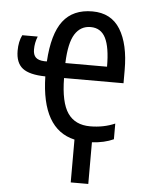

<svg xmlns="http://www.w3.org/2000/svg" viewBox="-53 -588 605 817"><g transform="rotate(5 250.0 -179.5)"><path d="M467 -253H213Q214 -149 245.5 -103.5Q277 -58 341 -58Q399 -58 447 -79V-12Q408 6 355 9V187H280V4Q138 -28 133 -253Q65 -254 35.5 -277Q6 -300 6 -352Q6 -391 20 -419H86Q75 -392 75 -363Q75 -340 86.5 -329Q98 -318 123 -317H134Q141 -435 183.5 -490.5Q226 -546 309 -546Q389 -546 428 -483Q467 -420 467 -309ZM391 -317Q391 -400 371 -439.5Q351 -479 307 -479Q264 -479 240 -441Q216 -403 213 -317Z"/></g></svg>

Font: Noto Sans Mono UI Cond
Style: Regular
Weight: 400
Width: 3
Monospace: yes
Designer: Monotype Design team
Foundry: Monotype Imaging Inc.
Version: Version 1.000